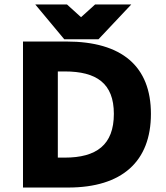

<svg xmlns="http://www.w3.org/2000/svg" viewBox="-20 -840 745 860"><path d="M285 0C527 0 656 -117 656 -330C656 -543 526 -654 278 -654H83V0ZM239 -520H270C412 -520 490 -467 490 -330C490 -191 412 -134 270 -134H239ZM343 -763 280 -820H138L268 -664H421L568 -820H406Z"/></svg>

Font: Falling Sky
Style: ExBd
Weight: 400
Designer: Paul D. Hunt
Foundry: Adobe Systems Incorporated
Version: Version 1.02